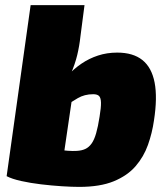

<svg xmlns="http://www.w3.org/2000/svg" viewBox="-20 -720 656 752"><path d="M439 -514Q501 -514 537.5 -485Q574 -456 585.5 -397Q597 -338 583 -248Q576 -199 559.5 -152.5Q543 -106 511 -69Q479 -32 425.5 -10Q372 12 290 12Q262 12 222.5 9.5Q183 7 141 2Q99 -3 63 -11Q27 -19 6 -30L180 -141Q189 -137 207 -134Q225 -131 245.5 -129.5Q266 -128 280 -129Q300 -130 314 -136.5Q328 -143 338.5 -157.5Q349 -172 356.5 -198Q364 -224 370 -263Q376 -299 375.5 -318Q375 -337 368 -344Q361 -351 345 -351Q311 -351 284.5 -335.5Q258 -320 229 -300L202 -367Q221 -398 245.5 -424.5Q270 -451 299.5 -471Q329 -491 364 -502.5Q399 -514 439 -514ZM311 -700 295 -577Q291 -540 282.5 -504.5Q274 -469 257 -430L275 -422L216 -20L6 -30L100 -700Z"/></svg>

Font: Exo 2 Black
Style: Italic
Weight: 900
Italic angle: -8°
Designer: Natanael Gama
Foundry: Natanael Gama
Version: Version 2.010